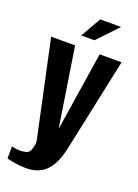

<svg xmlns="http://www.w3.org/2000/svg" viewBox="-146 -710 641 889"><g transform="rotate(20 174.5 -265.5)"><path d="M100 117Q72 117 46 112.5Q20 108 5 104V44Q11 46 22.5 48Q34 50 47 50Q60 50 76.5 46Q93 42 99 20Q101 11 103.5 1Q106 -9 103 -23L2 -495H120L180 -109H181L241 -495H349L253 -43Q236 42 199 79.5Q162 117 100 117ZM131 -548 188 -648H291L196 -548Z"/></g></svg>

Font: Alumni Sans Thin
Style: Bold
Weight: 700
Version: Version 1.018